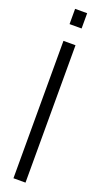

<svg xmlns="http://www.w3.org/2000/svg" viewBox="-148 -762 418 786"><g transform="rotate(20 61.0 -369.0)"><path d="M31.5 0H84V-598.5H31.5ZM31.5 -738V-671.5H84V-738Z"/></g></svg>

Font: Anybody ExtraCondensed Light
Style: Regular
Weight: 300
Width: 2
Version: Version 1.113;gftools[0.9.25]